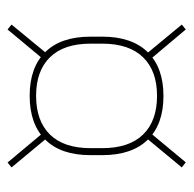

<svg xmlns="http://www.w3.org/2000/svg" viewBox="-22 -565 512 508"><g transform="rotate(-90 234.0 -311.0)"><path d="M234 -134.5Q159 -134.5 118.2 -176.2Q77.5 -218 77.5 -296.5V-327.5Q77.5 -406 118.5 -447.2Q159.5 -488.5 234.5 -488.5Q309.5 -488.5 350.2 -447.2Q391 -406 391 -327.5V-296.5Q391 -218 350 -176.2Q309 -134.5 234 -134.5ZM234.5 -151.5Q300.5 -151.5 336.5 -188.5Q372.5 -225.5 372.5 -296.5V-327.5Q372.5 -398 336.5 -434.8Q300.5 -471.5 234.5 -471.5Q168 -471.5 132 -434.8Q96 -398 96 -327.5V-296.5Q96 -225.5 132 -188.5Q168 -151.5 234.5 -151.5ZM344 -181.5 423 -86 410 -75.5 330.5 -170ZM137.5 -170.5 58.5 -75.5 45 -86 125 -182.5ZM123.5 -442 45 -536.5 58 -547 137 -452.5ZM330.5 -451.5 410 -547 423 -536.5 344.5 -441Z"/></g></svg>

Font: Anek Gurmukhi Medium Thin
Style: Regular
Weight: 250
Version: Version 1.003